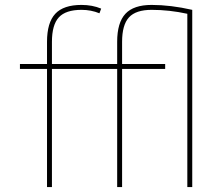

<svg xmlns="http://www.w3.org/2000/svg" viewBox="-20 -760 887 780"><path d="M761 -720V0H741V-704Q668 -720 596 -720Q532 -720 504 -689.5Q476 -659 476 -590V-500H651V-480H476V0H456V-480H191V0H171V-480H61V-500H171V-590Q171 -668 204.5 -704Q238 -740 311 -740Q355 -740 391 -725L384 -706Q350 -720 311 -720Q247 -720 219 -689.5Q191 -659 191 -590V-500H456V-590Q456 -668 489.5 -704Q523 -740 596 -740Q673 -740 761 -720Z"/></svg>

Font: Mplus 1p Thin
Style: Regular
Weight: 250
Version: Version 1.061